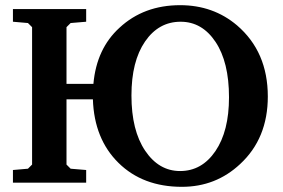

<svg xmlns="http://www.w3.org/2000/svg" viewBox="-20 -706 1092 742"><path d="M30 0V-49L88 -54L104 -70V-601L88 -617L30 -622V-671H313V-622L253 -617L237 -601V-382H341Q353 -518 442 -599Q536 -686 676 -686Q804 -686 896 -608Q1015 -506 1015 -333Q1015 -171 908 -72Q814 16 683 16Q532 16 438 -76.5Q344 -169 339 -322H237V-70L253 -54L313 -49V0ZM488 -337Q488 -202 541 -123.5Q594 -45 676 -45Q760 -45 812.5 -122Q865 -199 865 -330Q865 -466 813 -544Q761 -622 678 -622Q593 -622 540.5 -545.5Q488 -469 488 -337Z"/></svg>

Font: Khartiya
Style: Bold
Weight: 700
Version: Version 1.0.2